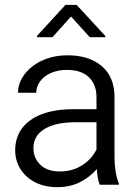

<svg xmlns="http://www.w3.org/2000/svg" viewBox="-20 -764 561 794"><path d="M351.2 -610.3 273.8 -695.7 197 -610.3H133.2V-615.8L250.7 -743.8H296.8L415.5 -615.3V-610.3ZM256 -475Q219.8 -475 190.8 -462.2Q161.8 -449.5 145.8 -427.5Q129.8 -405.5 129.8 -380.3L54.5 -380.5Q54.5 -419.8 80.6 -455.5Q106.8 -491.3 153.6 -513.3Q200.5 -535.3 259.8 -535.3Q348.3 -535.3 400.9 -490.6Q453.5 -446 453.5 -361.7V-112.3Q453.5 -84.8 458.1 -55.3Q462.8 -25.8 471.3 -7V0H392.5Q382.7 -23.7 380.5 -65Q352 -31.5 310.7 -10.7Q269.5 10 217 10Q165.3 10 125.9 -9.9Q86.5 -29.8 64.6 -64.8Q42.8 -99.8 42.8 -142.3Q42.8 -195.8 71.6 -234Q100.5 -272.3 154.1 -292.3Q207.8 -312.3 281 -312.3H379V-362.7Q379 -415 347.2 -445Q315.5 -475 256 -475ZM379 -146V-258.5H292.8Q209.5 -258.5 163.9 -230.5Q118.3 -202.5 118.3 -151.5Q118.3 -109.8 147.1 -82.4Q176 -55 226.8 -55Q280.3 -55 320.1 -80.8Q360 -106.5 379 -146Z"/></svg>

Font: FreesentationVF
Style: Regular
Weight: 400
Designer: glyphs from Roboto by Christian Robertson / Hangul glyphs from Noto Sans CJK(Source Han Sans) by Jang Soo-young and Kang
Foundry: PT&
Version: Version 2.001;Glyphs 3.3.1 (3343)